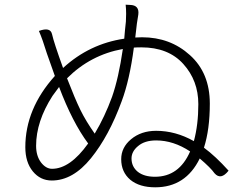

<svg xmlns="http://www.w3.org/2000/svg" viewBox="-20 -794 1040 819"><path d="M541 -118Q541 -83 568 -61Q595 -40 641 -40Q744 -40 791 -148Q720 -195 646 -195Q597 -195 569 -171Q541 -148 541 -118ZM88 -166Q88 -330 214 -470Q195 -522 180 -566Q162 -625 146 -662Q195 -680 202 -648Q210 -612 249 -504Q361 -607 510 -629Q511 -639 513 -664L517 -702L518 -735Q518 -756 516 -774L535 -773Q575 -772 570 -732L564 -694L557 -634L586 -635Q706 -635 790 -559Q875 -483 875 -352Q875 -242 850 -164Q899 -128 955 -66Q922 -24 895 -55Q879 -78 832 -118Q772 5 642 5Q575 5 536 -27Q497 -60 497 -115Q497 -165 539 -200Q582 -236 646 -236Q729 -236 807 -192Q826 -262 826 -350Q826 -450 762 -521Q698 -592 583 -592Q562 -592 551 -591Q533 -453 499 -362Q445 -214 368 -119Q291 -24 201 -24Q152 -24 120 -63Q88 -102 88 -166ZM134 -172Q134 -129 155 -101Q176 -74 202 -74Q279 -74 356 -182Q289 -272 232 -423L204 -385Q134 -276 134 -172ZM266 -460Q300 -372 323 -325Q346 -278 384 -224Q427 -296 458 -381Q486 -461 504 -585Q366 -560 266 -460Z"/></svg>

Font: Swei Half Moon CJK SC
Style: Light
Weight: 300
Version: Version 2.071